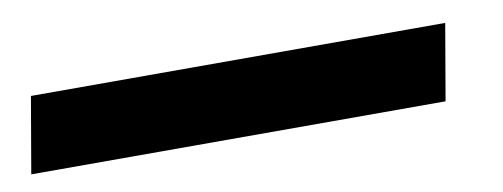

<svg xmlns="http://www.w3.org/2000/svg" viewBox="-37 -3 644 246"><g transform="rotate(-10 284.5 120.5)"><path d="M-10 170 7 71H546L529 170Z"/></g></svg>

Font: Tomorrow Medium
Style: Italic
Weight: 500
Italic angle: -10°
Designer: Tony de Marco, Monica Rizzolli
Foundry: Just in Type
Version: Version 2.002